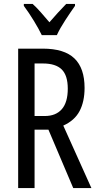

<svg xmlns="http://www.w3.org/2000/svg" viewBox="-20 -963 501 983"><path d="M199 -714Q309 -714 361 -664Q413 -614 413 -513Q413 -443 387.5 -394.5Q362 -346 304 -320L448 0H355L228 -299H157V0H73V-714ZM200 -638H157V-369H209Q266 -369 296.5 -404Q327 -439 327 -509Q327 -577 296 -607.5Q265 -638 200 -638ZM194 -783Q178 -816 153 -857Q128 -898 102 -933V-943H147Q166 -926 188.5 -900.5Q211 -875 233 -849Q259 -879 276.5 -898Q294 -917 319 -943H364V-933Q342 -902 314.5 -860Q287 -818 271 -783Z"/></svg>

Font: Noto Sans Sinhala UI ExtraCondensed
Style: Regular
Weight: 400
Width: 2
Designer: Jelle Bosma - Monotype Design Team
Foundry: Monotype Imaging Inc.
Version: Version 2.006; ttfautohint (v1.8.4.7-5d5b)